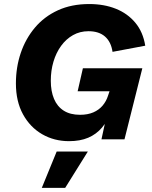

<svg xmlns="http://www.w3.org/2000/svg" viewBox="-20 -690 755 951"><path d="M322 9.2Q248.4 9.2 188.8 -25.2Q129.2 -59.6 94 -123.7Q58.8 -187.8 58.8 -276.8Q58.8 -356.8 82.8 -427.6Q106.8 -498.4 153 -553.2Q199.2 -608 266.8 -639Q334.4 -670 422 -670Q495.2 -670 553.6 -646.7Q612 -623.4 650.3 -577.4Q688.6 -531.4 699.4 -463.6L537.4 -433.2Q530.2 -482.6 500.1 -509Q470 -535.4 418.2 -535.4Q376 -535.4 341.7 -516.1Q307.4 -496.8 282.7 -462.9Q258 -429 244.8 -384.6Q231.6 -340.2 231.6 -290Q231.6 -238.2 247.6 -200.2Q263.6 -162.2 295.8 -141.8Q328 -121.4 376.4 -121.4Q414.4 -121.4 442.2 -133.4Q470 -145.4 488.2 -166.9Q506.4 -188.4 515 -215.8L522.6 -238H364.6L390.6 -352H685L596.6 0H482.6L516.2 -155.4L531.2 -139Q513.4 -91.4 485.3 -58.2Q457.2 -25 417 -7.9Q376.8 9.2 322 9.2ZM415.2 60.4 302.8 240.6H187L260.8 60.4Z"/></svg>

Font: Work Sans
Style: Italic
Weight: 400
Italic angle: -13°
Designer: Wei Huang
Foundry: Wei Huang
Version: Version 2.012